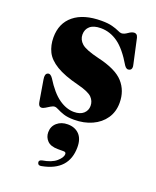

<svg xmlns="http://www.w3.org/2000/svg" viewBox="-139 -556 741 910"><g transform="rotate(20 231.5 -101.5)"><path d="M238 -23Q269 -23 286 -38.2Q303 -53.5 303 -77Q303 -101 285.8 -118.8Q268.5 -136.5 214 -150.5Q139.5 -169 98.8 -193.8Q58 -218.5 42.2 -250.5Q26.5 -282.5 26.5 -322.5Q26.5 -394 75.8 -434Q125 -474 214.5 -474Q248 -474 269.2 -468.2Q290.5 -462.5 302.8 -456.5Q315 -450.5 322 -450.5Q335 -450.5 351.2 -462.2Q367.5 -474 380.5 -474Q386 -474 391 -470.2Q396 -466.5 399 -456L425.5 -335Q433.5 -307.5 418 -301.5Q403.5 -295.5 392 -312.5Q350.5 -383 310.2 -411.5Q270 -440 223.5 -440Q187.5 -440 169.2 -424.2Q151 -408.5 151 -382Q151 -356 171.8 -337.5Q192.5 -319 259 -303Q353 -281.5 390.2 -240Q427.5 -198.5 427.5 -137.5Q427.5 -92 404.5 -58.5Q381.5 -25 341.5 -6.8Q301.5 11.5 251 11.5Q219 11.5 198.5 4.8Q178 -2 165.5 -8.8Q153 -15.5 145 -15.5Q137 -15.5 126.2 -9Q115.5 -2.5 105 4Q94.5 10.5 86.5 10.5Q72 10.5 68.5 -11L50.5 -118.5Q45.5 -145.5 59.5 -151.5Q72.5 -157 85.5 -138Q124 -76 162 -49.5Q200 -23 238 -23ZM227.5 168.5Q191 168.5 174 151Q157 133.5 157 108.5Q157 79 178.2 60.5Q199.5 42 232 42Q268 42 289.8 64Q311.5 86 311.5 128.5Q311.5 246 182.5 270.5Q165 274.5 162 261Q158.5 248.5 174.5 244.5Q221.5 237 245 216.5Q268.5 196 268.5 179Q268.5 168.5 256.5 168.5Z"/></g></svg>

Font: Fraunces 72pt
Style: Bold
Weight: 700
Version: Version 1.000;[b76b70a41]